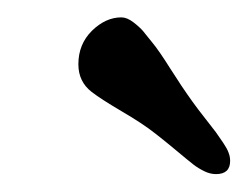

<svg xmlns="http://www.w3.org/2000/svg" viewBox="-20 -722 284 220"><path d="M158.2 -568.8Q144 -580.1 119.9 -594.2Q95.7 -608.4 85 -616.7Q69.8 -628.4 69.8 -648.4Q69.8 -671.4 85.4 -686.8Q101.1 -702.1 119.1 -702.1Q125.5 -702.1 132.8 -696.5Q140.1 -690.9 144 -686.3Q147.9 -681.6 154.8 -672.9Q162.1 -664.1 175 -643.6Q188 -623 200.2 -606Q206.5 -597.2 214.8 -586.7Q223.1 -576.2 227.3 -570.6Q231.4 -564.9 235.8 -558.3Q240.2 -551.8 241.9 -547.1Q243.7 -542.5 243.7 -537.6Q243.7 -522.5 227.5 -522.5Q220.7 -522.5 213.9 -525.9Q207 -529.3 201.7 -533.4Q196.3 -537.6 182.9 -548.8Q169.4 -560.1 158.2 -568.8Z"/></svg>

Font: Cooper*
Style: Italic
Weight: 400
Italic angle: -7°
Designer: Owen Earl
Foundry: indestructible type*
Version: Version 0.001